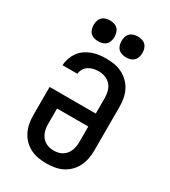

<svg xmlns="http://www.w3.org/2000/svg" viewBox="-229 -1072 1058 1193"><g transform="rotate(30 300.0 -476.0)"><path d="M300 8Q271 8 241.5 3Q212 -2 186 -15Q160 -28 139 -49Q118 -70 105 -96.5Q92 -123 86.5 -152Q81 -181 81 -210V-414H412V-525Q412 -549 406 -573Q400 -597 384.5 -615Q369 -633 346 -642Q323 -651 299 -651Q280 -651 261.5 -647Q243 -643 227 -633Q211 -623 201 -606.5Q191 -590 190 -571H83Q84 -596 92.5 -621Q101 -646 116 -667Q131 -688 152.5 -703Q174 -718 198 -727Q222 -736 247.5 -739.5Q273 -743 299 -743Q328 -743 357.5 -738Q387 -733 413 -720Q439 -707 460.5 -686Q482 -665 495 -639Q508 -613 513.5 -583.5Q519 -554 519 -525V-210Q519 -181 513.5 -152Q508 -123 495 -96.5Q482 -70 461 -49Q440 -28 414 -15Q388 -2 358.5 3Q329 8 300 8ZM300 -84Q316 -84 331.5 -87.5Q347 -91 361 -99.5Q375 -108 385 -120.5Q395 -133 401 -147.5Q407 -162 409.5 -178Q412 -194 412 -210V-321H188V-210Q188 -194 190.5 -178Q193 -162 199 -147.5Q205 -133 215 -120.5Q225 -108 239 -99.5Q253 -91 268.5 -87.5Q284 -84 300 -84ZM400 -810Q385 -810 370 -814.5Q355 -819 344.5 -829.5Q334 -840 329.5 -855Q325 -870 325 -885Q325 -900 329.5 -915Q334 -930 344.5 -940.5Q355 -951 370 -955.5Q385 -960 400 -960Q415 -960 430 -955.5Q445 -951 455.5 -940.5Q466 -930 470.5 -915Q475 -900 475 -885Q475 -870 470.5 -855Q466 -840 455.5 -829.5Q445 -819 430 -814.5Q415 -810 400 -810ZM200 -810Q185 -810 170 -814.5Q155 -819 144.5 -829.5Q134 -840 129.5 -855Q125 -870 125 -885Q125 -900 129.5 -915Q134 -930 144.5 -940.5Q155 -951 170 -955.5Q185 -960 200 -960Q215 -960 230 -955.5Q245 -951 255.5 -940.5Q266 -930 270.5 -915Q275 -900 275 -885Q275 -870 270.5 -855Q266 -840 255.5 -829.5Q245 -819 230 -814.5Q215 -810 200 -810Z"/></g></svg>

Font: Iosevka Slab Semibold Extended
Style: Regular
Weight: 600
Width: 7
Monospace: yes
Designer: Belleve Invis
Foundry: Belleve Invis
Version: Version 11.1.0; ttfautohint (v1.8.3)